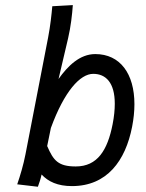

<svg xmlns="http://www.w3.org/2000/svg" viewBox="-20 -709 558 735"><path d="M411.1 -233.4C391.6 -133.8 353 -71.8 270 -71.8C203.1 -71.8 184.6 -94.2 160.6 -149.9L174.8 -219.2C226.1 -359.4 286.6 -426.3 336.9 -426.3C384.8 -426.3 419.4 -393.1 419.4 -312C419.4 -289.6 417 -263.2 411.1 -233.4ZM485.8 -224.1C491.7 -254.4 494.6 -283.2 494.6 -310.1C494.6 -426.8 439.9 -502 344.7 -502C285.2 -502 239.7 -456.5 204.1 -406.7L240.7 -562.5C251 -606.4 256.3 -653.8 258.8 -689.5L180.2 -685.1C177.2 -651.9 172.9 -610.8 164.1 -564.9L77.6 -118.7C69.8 -78.1 57.1 -35.6 45.9 -3.4L125 5.9C130.4 -9.8 134.8 -20.5 139.2 -41C164.6 -13.7 200.7 3.4 255.4 3.4C389.6 3.4 460.4 -93.3 485.8 -224.1Z"/></svg>

Font: Fantasque Sans Mono
Style: RegItalic
Weight: 400
Italic angle: -11°
Monospace: yes
Designer: Jany Belluz
Version: Version 1.6.3